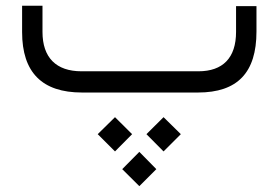

<svg xmlns="http://www.w3.org/2000/svg" viewBox="-20 -319 960 662"><path d="M261.2 -73.2C173.3 -73.2 126.5 -120.6 126.5 -209V-299.3H56.2V-208.5C56.2 -69.3 125 0 262.7 0H662.6C798.8 0 864.3 -68.4 864.3 -210.4V-297.9H793.9V-209C793.9 -119.6 748.5 -73.2 664.1 -73.2ZM460.4 322.8 519 264.2 460.4 204.6 401.4 264.2ZM543.9 203.1 603.5 143.6 543.9 85 484.9 143.6ZM376.5 203.1 435.5 143.6 376.5 85 316.9 143.6Z"/></svg>

Font: Shabnam Light
Style: Regular
Weight: 300
Foundry: DejaVu fonts team - Redesigned by Saber Rastikerdar - Based on Vazir font
Version: Version 5.0.1